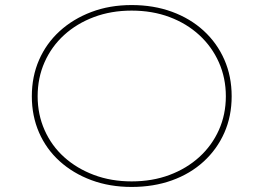

<svg xmlns="http://www.w3.org/2000/svg" viewBox="-20 -730 1043 760"><path d="M501 10Q414 10 341.5 -17Q269 -44 216 -92Q163 -140 134.5 -205.5Q106 -271 106 -349Q106 -427 134.5 -492.5Q163 -558 216 -606.5Q269 -655 341.5 -682.5Q414 -710 501 -710Q588 -710 660.5 -683.5Q733 -657 786 -608.5Q839 -560 868 -494Q897 -428 897 -349Q897 -270 868 -204.5Q839 -139 786 -90.5Q733 -42 660.5 -16Q588 10 501 10ZM501 -12Q583 -12 651 -37.5Q719 -63 769 -108.5Q819 -154 846.5 -215.5Q874 -277 874 -349Q874 -421 846.5 -483Q819 -545 769 -591Q719 -637 651 -662.5Q583 -688 501 -688Q420 -688 352 -662.5Q284 -637 234 -591.5Q184 -546 156.5 -484Q129 -422 129 -349Q129 -277 156.5 -215Q184 -153 234 -108Q284 -63 352 -37.5Q420 -12 501 -12Z"/></svg>

Font: Lexend Mega Thin
Style: Regular
Weight: 250
Version: Version 1.007